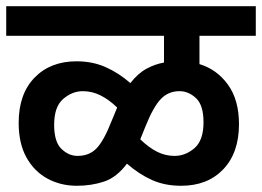

<svg xmlns="http://www.w3.org/2000/svg" viewBox="-20 -642 842 617"><path d="M0 -527V-622H802V-527H621V-436Q677 -419 712.5 -370Q748 -321 748 -243Q748 -151 697.5 -98Q647 -45 562 -45Q510 -45 468.5 -63.5Q427 -82 388 -116Q355 -72 314.5 -58.5Q274 -45 227 -45Q175 -45 132.5 -68Q90 -91 65 -136Q40 -181 40 -247Q40 -340 91 -392.5Q142 -445 226 -445Q277 -445 319 -426.5Q361 -408 399 -375Q423 -406 450.5 -421Q478 -436 507 -441V-527ZM431 -195V-194Q458 -168 484.5 -154.5Q511 -141 541 -141Q576 -141 605 -166Q634 -191 634 -249Q634 -304 610 -326.5Q586 -349 557 -349Q521 -349 497 -324Q473 -299 448 -237ZM154 -241Q154 -186 177.5 -163.5Q201 -141 229 -141Q267 -141 290.5 -165.5Q314 -190 339 -254L356 -295V-297Q330 -322 303 -335.5Q276 -349 246 -349Q212 -349 183 -324Q154 -299 154 -241Z"/></svg>

Font: Noto Sans SemiBold
Style: Regular
Weight: 600
Designer: Monotype Design Team
Foundry: Monotype Imaging Inc.
Version: Version 2.007